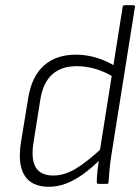

<svg xmlns="http://www.w3.org/2000/svg" viewBox="-20 -703 537 734"><path d="M167 11Q101 11 74 -32Q47 -75 60 -158L88 -329Q101 -410 147.5 -452Q194 -494 270 -494Q311 -494 350 -482Q389 -470 422 -449L417 -407Q379 -430 343.5 -440Q308 -450 273 -450Q214 -450 179 -418Q144 -386 134 -321L108 -158Q98 -95 116.5 -63.5Q135 -32 184 -32Q226 -32 269.5 -58Q313 -84 374 -141L367 -97Q330 -60 296 -36Q262 -12 230.5 -0.5Q199 11 167 11ZM356 0Q350 0 350 -7Q350 -28 353 -53Q356 -78 359 -99L361 -122L449 -677Q450 -683 456 -683H489Q497 -683 496 -677L406 -112Q401 -79 398.5 -52Q396 -25 395 -7Q395 0 389 0Z"/></svg>

Font: Sofia Sans Semi Condensed Light
Style: Italic
Weight: 300
Italic angle: -9°
Version: Version 4.100